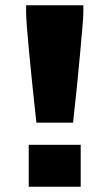

<svg xmlns="http://www.w3.org/2000/svg" viewBox="-20 -708 397 728"><path d="M118 -243Q110 -315 103 -383Q96 -451 90.5 -508.5Q85 -566 82 -605.5Q79 -645 79 -659V-688H296V-659Q296 -645 292.5 -605.5Q289 -566 284 -508.5Q279 -451 272 -383Q265 -315 257 -243ZM89 0V-159H286V0Z"/></svg>

Font: Saira ExtraBold
Style: Regular
Weight: 800
Designer: Hector Gatti with collaboration of the Omnibus-Type team
Foundry: Omnibus-Type
Version: Version 1.100; ttfautohint (v1.8.3)